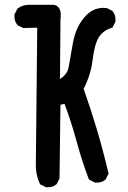

<svg xmlns="http://www.w3.org/2000/svg" viewBox="-20 -778 540 808"><path d="M171.4 8.8 151.9 -1 148.9 -2.4 147.5 -5.4Q128.9 -44.4 130.9 -93.3L136.7 -661.6L80.6 -660.2H78.1L75.7 -661.1L56.2 -670.9L54.2 -671.9L53.2 -673.3Q38.6 -689.9 41 -715.8V-717.8L42 -719.2L51.8 -738.8L52.7 -740.7L54.7 -742.2Q64.5 -750 76.4 -753.9Q88.4 -757.8 101.6 -757.8H194.8Q201.2 -758.3 206.1 -757.8Q219.2 -755.9 226.8 -746.1Q234.4 -736.3 235.4 -722.2Q236.3 -708 234.4 -690.9L232.4 -445.3Q263.7 -465.3 269 -495.6Q276.4 -537.6 287.1 -598.6Q289.1 -607.9 291 -616.5Q293 -625 295.7 -633.3Q298.3 -641.6 301.5 -649.4Q304.7 -657.2 308.3 -664.8Q312 -672.4 316.2 -679.2Q320.3 -686 325.2 -692.6Q330.1 -699.2 335.4 -705.6Q374 -750.5 427.7 -744.1L429.7 -743.7L431.2 -743.2L450.7 -733.4L452.6 -732.4L453.6 -731Q468.3 -714.4 465.8 -688.5V-686.5L464.8 -685.1L455.1 -665.5L453.1 -661.6L449.2 -660.6Q412.6 -648.9 395.5 -620.6Q377.4 -590.3 370.1 -527.8Q362.3 -462.9 332 -404.3Q362.3 -318.4 388.2 -231.4Q414.6 -142.1 436 -51.3L437 -47.9L435.5 -44.4L425.8 -24.9L424.8 -22.9L423.3 -22Q406.7 -7.3 380.9 -9.8H378.9L377.4 -10.7L357.9 -20.5L354.5 -22.5L353 -25.9Q323.7 -103.5 301.3 -187Q279.8 -265.1 251.5 -341.3L234.4 -336.9L230.5 -29.3V-26.9L229.5 -24.9L219.7 -5.4L218.8 -3.4L217.3 -2.4Q200.7 12.2 174.8 9.8H172.9Z"/></svg>

Font: NaikaiFont
Style: Bold
Weight: 700
Version: Version 1.89